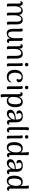

<svg xmlns="http://www.w3.org/2000/svg" viewBox="2706 -3477 992 6444"><g transform="rotate(90 3202.0 -255.0)"><path d="M798 -120V-316C798 -452 750 -523 646 -523C567 -523 509 -474 484 -397C468 -479 423 -523 340 -523C261 -523 205 -474 179 -396V-405C179 -483 145 -522 90 -522C52 -522 24 -499 24 -466C24 -455 27 -444 35 -433C41 -446 54 -452 66 -452C87 -452 99 -434 99 -399L100 -42C100 -8 122 12 152 12C180 12 196 0 204 -8C189 -49 189 -84 189 -235C189 -409 253 -475 312 -475C384 -475 404 -415 404 -304L405 -38C405 -7 426 12 455 12C479 12 494 2 506 -9C495 -41 492 -86 492 -120V-251C495 -411 562 -475 619 -475C691 -475 708 -406 708 -304V-38C708 -7 730 12 760 12C784 12 800 2 812 -9C801 -41 798 -86 798 -120Z M1407 -73C1400 -61 1388 -59 1380 -59C1361 -59 1353 -73 1353 -110L1352 -469C1352 -503 1329 -523 1300 -523C1274 -523 1256 -510 1248 -503C1263 -461 1263 -426 1263 -271C1263 -101 1195 -34 1132 -34C1061 -34 1038 -84 1038 -207V-473C1038 -505 1016 -523 986 -523C962 -523 946 -512 934 -502C945 -470 948 -425 948 -391V-195C948 -42 998 14 1105 14C1185 14 1244 -31 1272 -110V-97C1272 -25 1302 10 1355 10C1395 10 1418 -10 1418 -40C1418 -51 1415 -62 1407 -73Z M1944 -120V-316C1944 -452 1893 -523 1783 -523C1701 -523 1641 -478 1613 -400V-414C1613 -486 1583 -522 1530 -522C1490 -522 1466 -501 1466 -471C1466 -459 1470 -449 1478 -438C1484 -450 1497 -452 1504 -452C1523 -452 1531 -438 1532 -401V-42C1532 -8 1554 12 1585 12C1610 12 1629 0 1637 -8C1622 -49 1622 -85 1622 -240C1622 -407 1692 -472 1756 -472C1830 -472 1853 -413 1854 -304V-38C1854 -7 1877 12 1907 12C1930 12 1947 2 1959 -9C1947 -41 1945 -86 1944 -120Z M2148 -595C2180 -595 2206 -621 2206 -653C2206 -686 2180 -712 2148 -712C2115 -712 2089 -686 2089 -653C2089 -621 2115 -595 2148 -595ZM2197 -120 2196 -474C2196 -505 2175 -523 2145 -523C2119 -523 2102 -510 2093 -503C2105 -471 2107 -430 2107 -391L2108 -38C2108 -7 2130 12 2159 12C2185 12 2203 -1 2211 -9C2199 -41 2197 -81 2197 -120Z M2560 13C2650 13 2719 -25 2741 -96C2751 -130 2743 -144 2730 -150C2714 -83 2656 -47 2585 -47C2492 -47 2421 -106 2421 -267C2421 -410 2477 -485 2558 -485C2608 -485 2649 -462 2649 -403C2649 -371 2639 -347 2617 -337C2629 -322 2649 -316 2668 -316C2710 -316 2740 -348 2740 -396C2740 -468 2680 -523 2567 -523C2411 -523 2324 -420 2324 -253C2324 -80 2412 13 2560 13Z M2918 -595C2950 -595 2976 -621 2976 -653C2976 -686 2950 -712 2918 -712C2885 -712 2859 -686 2859 -653C2859 -621 2885 -595 2918 -595ZM2967 -120 2966 -474C2966 -505 2945 -523 2915 -523C2889 -523 2872 -510 2863 -503C2875 -471 2877 -430 2877 -391L2878 -38C2878 -7 2900 12 2929 12C2955 12 2973 -1 2981 -9C2969 -41 2967 -81 2967 -120Z M3403 -523C3315 -523 3257 -470 3227 -385C3226 -469 3200 -519 3140 -519C3102 -519 3076 -499 3076 -469C3076 -459 3080 -447 3088 -435C3094 -447 3107 -449 3114 -449C3134 -449 3142 -435 3142 -398L3141 172C3141 203 3164 221 3194 221C3220 221 3238 209 3246 201C3234 158 3231 87 3231 44V-62C3251 -14 3299 13 3365 13C3498 13 3577 -92 3577 -277C3577 -390 3544 -523 3403 -523ZM3344 -38C3255 -38 3232 -113 3232 -210C3232 -345 3284 -469 3378 -469C3466 -469 3480 -372 3480 -277C3480 -120 3434 -38 3344 -38Z M4152 -79C4144 -66 4130 -60 4120 -60C4097 -60 4085 -77 4085 -113V-307C4085 -456 4021 -523 3881 -523C3761 -523 3685 -481 3685 -402C3685 -356 3715 -313 3765 -313C3784 -313 3805 -319 3818 -334C3787 -346 3776 -379 3776 -405C3776 -466 3826 -485 3873 -485C3960 -485 3992 -427 3992 -312V-287C3944 -289 3885 -284 3829 -269C3736 -243 3662 -190 3662 -105C3662 -34 3710 11 3788 11C3880 11 3956 -49 3997 -139V-122C3997 -29 4029 10 4089 10C4131 10 4163 -14 4163 -45C4163 -55 4160 -67 4152 -79ZM3831 -51C3780 -49 3761 -86 3761 -125C3761 -175 3794 -211 3848 -232C3887 -249 3949 -255 3995 -253C3993 -147 3904 -54 3831 -51Z M4349 10C4389 10 4424 -12 4424 -45C4424 -55 4421 -67 4412 -79C4406 -66 4390 -60 4377 -60C4352 -60 4339 -78 4339 -113L4340 -515C4340 -614 4341 -668 4354 -710C4346 -718 4328 -731 4302 -731C4271 -731 4249 -713 4249 -681V-107C4249 -34 4286 10 4349 10Z M4575 -595C4607 -595 4633 -621 4633 -653C4633 -686 4607 -712 4575 -712C4542 -712 4516 -686 4516 -653C4516 -621 4542 -595 4575 -595ZM4624 -120 4623 -474C4623 -505 4602 -523 4572 -523C4546 -523 4529 -510 4520 -503C4532 -471 4534 -430 4534 -391L4535 -38C4535 -7 4557 12 4586 12C4612 12 4630 -1 4638 -9C4626 -41 4624 -81 4624 -120Z M5244 -76C5237 -63 5225 -61 5217 -61C5197 -61 5185 -77 5185 -113L5186 -681C5186 -713 5163 -731 5133 -731C5107 -731 5089 -718 5081 -710C5093 -667 5096 -613 5096 -563V-447C5076 -495 5029 -523 4962 -523C4826 -523 4751 -415 4751 -232C4751 -115 4786 13 4924 13C5012 13 5070 -40 5100 -124C5102 -41 5129 8 5188 8C5226 8 5255 -12 5255 -42C5255 -52 5252 -64 5244 -76ZM4949 -41C4863 -41 4848 -133 4848 -235C4848 -390 4893 -472 4979 -472C5075 -472 5095 -387 5095 -307C5095 -165 5043 -41 4949 -41Z M5813 -79C5805 -66 5791 -60 5781 -60C5758 -60 5746 -77 5746 -113V-307C5746 -456 5682 -523 5542 -523C5422 -523 5346 -481 5346 -402C5346 -356 5376 -313 5426 -313C5445 -313 5466 -319 5479 -334C5448 -346 5437 -379 5437 -405C5437 -466 5487 -485 5534 -485C5621 -485 5653 -427 5653 -312V-287C5605 -289 5546 -284 5490 -269C5397 -243 5323 -190 5323 -105C5323 -34 5371 11 5449 11C5541 11 5617 -49 5658 -139V-122C5658 -29 5690 10 5750 10C5792 10 5824 -14 5824 -45C5824 -55 5821 -67 5813 -79ZM5492 -51C5441 -49 5422 -86 5422 -125C5422 -175 5455 -211 5509 -232C5548 -249 5610 -255 5656 -253C5654 -147 5565 -54 5492 -51Z M6368 -76C6361 -63 6349 -61 6341 -61C6321 -61 6309 -77 6309 -113L6310 -681C6310 -713 6287 -731 6257 -731C6231 -731 6213 -718 6205 -710C6217 -667 6220 -613 6220 -563V-447C6200 -495 6153 -523 6086 -523C5950 -523 5875 -415 5875 -232C5875 -115 5910 13 6048 13C6136 13 6194 -40 6224 -124C6226 -41 6253 8 6312 8C6350 8 6379 -12 6379 -42C6379 -52 6376 -64 6368 -76ZM6073 -41C5987 -41 5972 -133 5972 -235C5972 -390 6017 -472 6103 -472C6199 -472 6219 -387 6219 -307C6219 -165 6167 -41 6073 -41Z"/></g></svg>

Font: Arima Koshi Medium
Style: Regular
Weight: 500
Designer: Joana Correia and Natanael Gama
Foundry: NDISCOVER
Version: Version 1.019;PS 001.019;hotconv 1.0.88;makeotf.lib2.5.64775